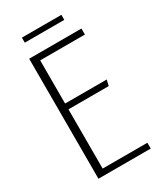

<svg xmlns="http://www.w3.org/2000/svg" viewBox="-182 -788 730 859"><g transform="rotate(-30 182.5 -359.0)"><path d="M63 -620H333V-589H102V-366H317L310 -336H102V-30H333V0H63ZM82 -692V-718H286V-692Z"/></g></svg>

Font: Smooch Sans Thin Light
Style: Regular
Weight: 300
Version: Version 1.010